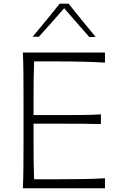

<svg xmlns="http://www.w3.org/2000/svg" viewBox="-20 -1016 648 1036"><path d="M103.5 0H546.4V-54.2Q488.8 -50.8 426 -49.8Q363.3 -48.8 293.5 -48.8H164.1Q162.1 -98.1 161.6 -146.7Q161.1 -195.3 161.1 -251.5V-348.6H295.4Q366.7 -348.6 419.4 -348.4Q472.2 -348.1 524.4 -346.7V-398.9Q475.1 -396 422.1 -395.5Q369.1 -395 296.4 -395H161.1V-481Q161.1 -537.6 161.6 -586.2Q162.1 -634.8 164.1 -684.6H288.1Q371.1 -684.6 432.1 -682.9Q493.2 -681.2 546.4 -678.2V-732.4H103.5Q106 -670.4 106.4 -613.3Q106.9 -556.2 106.9 -488.3V-243.7Q106.9 -176.3 106.4 -119.1Q106 -62 103.5 0ZM462.4 -815.9 496.1 -816.9Q458.5 -861.8 422.1 -906.7Q385.7 -951.7 350.1 -996.1H302.2Q266.6 -951.7 230.2 -907.2Q193.8 -862.8 156.2 -817.9H189.9Q225.1 -856.9 259 -895Q293 -933.1 326.2 -971.7Q359.4 -933.1 393.6 -894Q427.7 -855 462.4 -815.9Z"/></svg>

Font: Pinar-VF
Style: Regular
Weight: 300
Designer: Amin Abedi
Version: Version 3.0